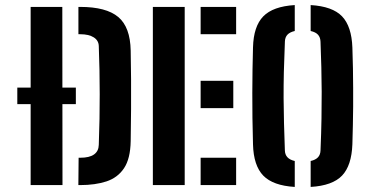

<svg xmlns="http://www.w3.org/2000/svg" viewBox="-20 -723 1438 750"><path d="M47.6 -380.9H276.3V-316.3H47.6ZM293.3 -589.3H286.3V-696H293.3Q395 -696 441.9 -656.6Q488.8 -617.3 490.5 -525.3Q491.7 -471.3 492 -414.1Q492.3 -356.9 492 -296.5Q491.7 -236 490.5 -171.8Q489.3 -102.9 464.4 -65.8Q439.5 -28.7 395.6 -14.3Q351.8 0 293.2 0H286.1L287.1 -106.8H293.2Q329.6 -106.8 347.5 -119.8Q365.4 -132.7 365.9 -157.5Q367.8 -210.1 368.7 -259.1Q369.6 -308 369.5 -355.1Q369.4 -402.1 368.6 -448.7Q367.7 -495.2 365.9 -542.8Q365.4 -564.9 346.1 -577.1Q326.8 -589.3 293.3 -589.3ZM99.7 0V-696H223.4L224.1 0Z M577.1 0V-696H701.5V0ZM763.7 0V-106.8H902.4V0ZM763.7 -300.6V-407.3H891.3V-300.6ZM763.7 -589.3V-696H902.4V-589.3Z M1131.4 7.2Q1046.6 2.1 1008.5 -36.9Q970.5 -76 968.3 -158.7Q966.7 -211.6 966.1 -261.9Q965.6 -312.2 965.6 -359.8Q965.6 -407.3 966.4 -452Q967.2 -496.8 968.3 -538.1Q970.5 -620.4 1008.5 -659.2Q1046.6 -698.1 1131.4 -703.2V-601.9Q1112.5 -597.6 1103 -587.7Q1093.6 -577.7 1092.9 -561.3Q1090.1 -495.9 1088.8 -441.9Q1087.6 -387.9 1087.8 -339.3Q1088.1 -290.6 1089.4 -241.2Q1090.8 -191.8 1092.8 -135.2Q1093.3 -118.9 1102.8 -108.7Q1112.2 -98.5 1131.4 -94.1ZM1193.5 7.2V-94.1Q1212.6 -98.4 1222.1 -108.5Q1231.5 -118.7 1232 -135.2Q1234.9 -203.9 1235.8 -259.7Q1236.8 -315.4 1236.6 -364.4Q1236.4 -413.5 1235.2 -460.9Q1233.9 -508.3 1232 -559.9Q1231.5 -577 1222.3 -587.3Q1213 -597.6 1193.5 -601.9V-703.2Q1278.9 -698.1 1316.2 -659.1Q1353.5 -620 1356.5 -537.3Q1358 -495.3 1358.7 -456Q1359.4 -416.8 1359.5 -379.7Q1359.7 -342.5 1359.5 -306.3Q1359.2 -270.1 1358.4 -233.7Q1357.5 -197.3 1356.5 -159.6Q1353.5 -76.5 1316.3 -37.2Q1279 2.1 1193.5 7.2Z"/></svg>

Font: Big Shoulders Stencil Text SC Thin
Style: Regular
Weight: 100
Designer: Patric King
Foundry: XO Type Co
Version: Version 2.001